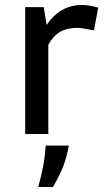

<svg xmlns="http://www.w3.org/2000/svg" viewBox="-20 -543 421 778"><path d="M311 -522.9Q339.8 -522.9 377.9 -512.2L360.8 -419.9Q312 -429.7 294.9 -430.2Q252 -430.2 223.9 -414.1Q195.8 -397.9 175.8 -361.8V0H82V-514.2H157.2L168.9 -441.9Q195.8 -481.9 231.9 -502.4Q268.1 -522.9 311 -522.9ZM194.8 214.8H134.8Q147.9 168 155 129.9Q162.1 91.8 165 46.9H258.8Q251 90.8 238.5 125Q226.1 159.2 194.8 214.8Z"/></svg>

Font: Sarala
Style: Regular
Weight: 400
Designer: Andres Torresi
Foundry: Huerta Tipografica
Version: Version 1.004;PS 001.003;hotconv 1.0.70;makeotf.lib2.5.58329